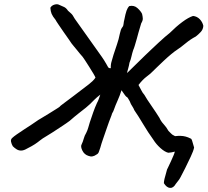

<svg xmlns="http://www.w3.org/2000/svg" viewBox="-20 -704 989 915"><path d="M818 172Q806 193 790 191.5Q774 190 761 169Q761 161 764 148Q767 135 771 122.5Q775 110 776 104Q777 102 782.5 90.5Q788 79 795 64Q802 49 807.5 35.5Q813 22 813 18Q815 12 816 4.5Q817 -3 806 2L793 -51Q816 -57 840.5 -56.5Q865 -56 888 -44Q893 -44 897 -28.5Q901 -13 905 -1Q902 15 889 42.5Q876 70 862.5 97.5Q849 125 840 141Q836 149 830 156.5Q824 164 818 172ZM402 39Q382 33 372.5 13.5Q363 -6 369 -16Q375 -28 379 -43Q383 -58 391 -71Q397 -83 400.5 -95.5Q404 -108 408 -121Q416 -145 424 -168Q432 -191 442 -213Q447 -222 450.5 -231.5Q454 -241 458 -253Q450 -247 443 -241Q436 -235 430 -229Q407 -205 389.5 -191Q372 -177 354.5 -163.5Q337 -150 312 -128Q308 -125 294.5 -115.5Q281 -106 263 -94.5Q245 -83 228.5 -72Q212 -61 201 -55Q182 -44 171 -35Q160 -26 146.5 -17Q133 -8 109 4Q94 13 82 13.5Q70 14 60 8Q50 2 41 -7Q35 -17 32.5 -29Q30 -41 41 -49Q45 -53 60.5 -64Q76 -75 95.5 -87.5Q115 -100 131.5 -111Q148 -122 155 -127Q160 -131 176.5 -140.5Q193 -150 212 -162Q231 -174 246.5 -183.5Q262 -193 265 -196Q267 -199 272.5 -203Q278 -207 291 -217Q304 -227 331 -247Q358 -267 403 -302Q412 -309 420.5 -317Q429 -325 435 -334Q434 -338 425.5 -352.5Q417 -367 405.5 -385Q394 -403 385 -417Q376 -431 374 -433Q368 -439 361 -448Q354 -457 346 -466.5Q338 -476 331.5 -484Q325 -492 321 -497Q321 -498 309.5 -514Q298 -530 283.5 -551Q269 -572 257.5 -589Q246 -606 245 -609Q231 -626 226 -638Q221 -650 220 -667Q226 -678 239.5 -682Q253 -686 262 -681Q272 -676 283.5 -671.5Q295 -667 304 -653Q310 -647 318 -640.5Q326 -634 336 -615L466 -432Q470 -427 476 -417Q482 -407 487 -398.5Q492 -390 494 -386Q497 -380 501 -379.5Q505 -379 508 -379Q507 -396 512 -412Q517 -428 521 -443Q529 -468 537.5 -492.5Q546 -517 551 -543Q553 -553 556 -561.5Q559 -570 565 -577Q568 -581 569 -591Q570 -601 572 -608Q578 -639 583 -653Q588 -667 596 -675Q619 -680 635 -665.5Q651 -651 657 -638Q660 -626 660.5 -616Q661 -606 653 -593L640 -549Q637 -537 632 -519.5Q627 -502 622.5 -487Q618 -472 615 -466Q610 -451 606.5 -435Q603 -419 597 -405Q595 -392 591.5 -380Q588 -368 585 -356Q588 -358 593 -363Q598 -368 604 -374L649 -418Q658 -427 672 -440.5Q686 -454 702.5 -469.5Q719 -485 735.5 -500.5Q752 -516 766 -528Q780 -540 789 -547Q819 -577 848.5 -599Q878 -621 900 -628Q919 -626 932 -612.5Q945 -599 949 -581Q948 -564 937 -552Q926 -540 913 -530Q888 -517 864.5 -497.5Q841 -478 824 -467Q813 -460 795.5 -445.5Q778 -431 760 -414Q742 -397 727.5 -383Q713 -369 708 -364Q699 -354 679.5 -339.5Q660 -325 640 -299Q647 -287 653 -274.5Q659 -262 668 -252Q673 -243 682 -229Q691 -215 702 -199.5Q713 -184 723 -168.5Q733 -153 740 -142Q747 -126 760 -112Q773 -98 783 -80Q789 -75 794.5 -68.5Q800 -62 809 -58Q819 -54 825.5 -42Q832 -30 837 -17Q834 2 825 11.5Q816 21 782 24Q765 20 744.5 1.5Q724 -17 711 -38Q685 -74 662.5 -112Q640 -150 620 -179Q617 -187 612.5 -194Q608 -201 604 -208Q602 -214 598 -222Q594 -230 589.5 -236.5Q585 -243 582 -243Q576 -249 570.5 -257.5Q565 -266 559 -274Q551 -248 540.5 -225Q530 -202 522 -179Q520 -173 516.5 -167.5Q513 -162 512 -156Q506 -141 499 -122Q492 -103 485 -82Q478 -61 470.5 -40Q463 -19 458 0Q454 11 451 20Q448 29 439 33Q431 39 421.5 41Q412 43 402 39Z"/></svg>

Font: Caveat SemiBold
Style: Regular
Weight: 600
Designer: Pablo Impallari
Foundry: Pablo Impallari
Version: Version 2.000